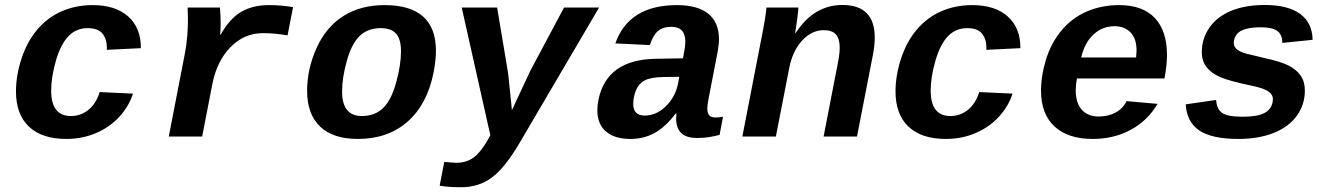

<svg xmlns="http://www.w3.org/2000/svg" viewBox="-20 -559 5441 786"><path d="M251.5 9.8Q151.9 9.8 98.6 -40.5Q45.4 -90.8 45.4 -184.6Q45.4 -249.5 67.9 -318.6Q90.3 -387.7 132.1 -437.3Q173.8 -486.8 231.9 -512.5Q290 -538.1 359.9 -538.1Q452.6 -538.1 504.6 -491.7Q556.6 -445.3 556.6 -364.3V-361.8L417 -355L417.5 -364.3Q417.5 -398.4 399.7 -421.1Q381.8 -443.8 338.9 -443.8Q292 -443.8 260.3 -410.9Q228.5 -377.9 209 -311Q189.5 -244.1 189.5 -188Q189.5 -84 270.5 -84Q309.6 -84 341.1 -108.6Q372.6 -133.3 388.2 -182.1L524.4 -175.8Q507.3 -122.6 467.8 -80.1Q428.2 -37.6 372.3 -13.9Q316.4 9.8 251.5 9.8Z M1157.2 -414.1Q1105 -423.3 1055.7 -423.3Q980 -423.3 923.8 -366.2Q867.7 -309.1 849.1 -213.9L807.6 0H670.9L737.3 -342.3Q749.5 -408.7 749.5 -483.4L748 -528.3H880.4Q883.3 -490.2 883.3 -466.3Q883.3 -439.5 881.3 -417H883.3Q920.4 -483.4 967.8 -510.7Q1015.1 -538.1 1080.6 -538.1Q1132.3 -538.1 1179.7 -529.8Z M1444.8 9.8Q1343.3 9.8 1290.3 -41Q1237.3 -91.8 1237.3 -187Q1237.3 -276.9 1276.1 -362.8Q1314.9 -448.7 1385.7 -493.4Q1456.5 -538.1 1554.2 -538.1Q1764.6 -538.1 1764.6 -351.1Q1764.6 -314 1755.4 -264.6Q1730 -133.3 1649.4 -61.8Q1568.8 9.8 1444.8 9.8ZM1621.6 -349.1Q1621.6 -398.4 1601.6 -421.1Q1581.5 -443.8 1538.1 -443.8Q1485.8 -443.8 1452.6 -411.9Q1419.4 -379.9 1399.9 -310.1Q1380.4 -240.2 1380.4 -184.6Q1380.4 -84 1461.4 -84Q1514.6 -84 1548.3 -116.7Q1582 -149.4 1601.8 -221.4Q1621.6 -293.5 1621.6 -349.1Z M1867.2 207.5Q1814.9 207.5 1779.8 201.2L1798.8 103.5L1823.2 106L1847.7 107.4Q1889.2 107.4 1918 86.4Q1946.8 65.4 1974.1 18.1L1987.3 -5.4L1870.1 -528.3H2015.1L2058.1 -271Q2059.1 -266.6 2060.1 -258.1Q2061 -249.5 2062 -241.5Q2063 -233.4 2069.3 -171.6Q2075.7 -109.9 2075.7 -107.9L2084 -126L2150.9 -269L2289.1 -528.3H2432.6L2106 27.8Q2046.4 128.9 1992.9 168.2Q1939.5 207.5 1867.2 207.5Z M2561.5 9.8Q2496.1 9.8 2460.7 -20.5Q2425.3 -50.8 2425.3 -108.4Q2425.3 -127.4 2429.7 -149.4Q2462.9 -315.9 2666.5 -318.4L2775.9 -320.3L2780.8 -347.2Q2785.6 -370.6 2785.6 -388.2Q2785.6 -449.2 2728.5 -449.2Q2693.8 -449.2 2673.3 -431.6Q2652.8 -414.1 2640.6 -374.5L2499 -381.3Q2554.2 -538.1 2751.5 -538.1Q2835.9 -538.1 2879.6 -502.7Q2923.3 -467.3 2923.3 -398.4Q2923.3 -376 2918 -347.7L2880.9 -156.2Q2875.5 -129.4 2875.5 -114.7Q2875.5 -96.7 2883.1 -87.4Q2890.6 -78.1 2909.2 -78.1Q2924.8 -78.1 2939.9 -81.1L2925.8 -6.8Q2913.1 -3.9 2902.8 -1.5Q2892.6 1 2882.6 2.4Q2872.6 3.9 2861.3 4.9Q2850.1 5.9 2835.4 5.9Q2789.1 5.9 2768.6 -14.4Q2748 -34.7 2748 -74.2L2749 -94.2H2746.1Q2704.1 -39.1 2659.7 -14.6Q2615.2 9.8 2561.5 9.8ZM2760.7 -244.6 2695.3 -243.7Q2644 -242.7 2619.6 -230Q2595.2 -217.3 2583.7 -189.7Q2572.3 -162.1 2572.3 -133.8Q2572.3 -85.9 2619.1 -85.9Q2667 -85.9 2706.1 -124.3Q2745.1 -162.6 2755.9 -217.8Z M3351.6 0 3410.2 -302.2Q3417.5 -338.4 3417.5 -364.3Q3417.5 -400.9 3401.9 -418.2Q3386.2 -435.5 3352.5 -435.5Q3303.2 -435.5 3264.4 -393.8Q3225.6 -352.1 3211.4 -283.2L3156.2 0H3019L3098.6 -410.2Q3114.7 -491.2 3117.7 -528.3H3248.5Q3248.5 -520.5 3244.1 -485.1Q3239.7 -449.7 3234.9 -423.3H3236.8Q3311.5 -538.6 3428.7 -538.6Q3561 -538.6 3561 -405.3Q3561 -373.5 3553.7 -335.4L3488.3 0Z M3852.1 9.8Q3752.4 9.8 3699.2 -40.5Q3646 -90.8 3646 -184.6Q3646 -249.5 3668.5 -318.6Q3690.9 -387.7 3732.7 -437.3Q3774.4 -486.8 3832.5 -512.5Q3890.6 -538.1 3960.4 -538.1Q4053.2 -538.1 4105.2 -491.7Q4157.2 -445.3 4157.2 -364.3V-361.8L4017.6 -355L4018.1 -364.3Q4018.1 -398.4 4000.2 -421.1Q3982.4 -443.8 3939.5 -443.8Q3892.6 -443.8 3860.8 -410.9Q3829.1 -377.9 3809.6 -311Q3790 -244.1 3790 -188Q3790 -84 3871.1 -84Q3910.2 -84 3941.7 -108.6Q3973.1 -133.3 3988.8 -182.1L4125 -175.8Q4107.9 -122.6 4068.4 -80.1Q4028.8 -37.6 3972.9 -13.9Q3917 9.8 3852.1 9.8Z M4453.1 9.8Q4352.1 9.8 4296.9 -41.3Q4241.7 -92.3 4241.7 -188Q4241.7 -249.5 4262.5 -316.7Q4283.2 -383.8 4326.2 -435.1Q4369.1 -486.3 4429.7 -512.2Q4490.2 -538.1 4561.5 -538.1Q4657.7 -538.1 4707.5 -485.4Q4757.3 -432.6 4757.3 -334.5Q4757.3 -291.5 4747.6 -241.7L4747.1 -237.8H4388.7Q4383.8 -213.4 4383.8 -189.5Q4383.8 -137.2 4408.7 -109.6Q4433.6 -82 4478 -82Q4515.6 -82 4546.1 -97.9Q4576.7 -113.8 4591.8 -145L4718.8 -133.8Q4678.2 -64.9 4608.9 -27.6Q4539.6 9.8 4453.1 9.8ZM4543 -451.7Q4492.7 -451.7 4456.3 -417.7Q4419.9 -383.8 4406.2 -323.7H4630.9L4632.8 -351.6Q4632.8 -401.4 4607.9 -426.5Q4583 -451.7 4543 -451.7Z M5050.3 9.8Q4940.9 9.8 4889.6 -24.9Q4838.4 -59.6 4834 -131.8L4958.5 -149.9Q4960.9 -112.3 4983.2 -96.7Q5005.4 -81.1 5067.9 -81.1Q5126 -81.1 5155 -95.7Q5184.1 -110.4 5189.9 -141.6L5190.9 -152.8Q5190.9 -172.4 5171.9 -185.1Q5152.8 -197.8 5109.4 -207Q5012.2 -227.1 4975.6 -243.2Q4939 -259.3 4919.4 -284.2Q4899.9 -309.1 4899.9 -345.7Q4899.9 -400.9 4931.2 -446Q4962.4 -491.2 5020.5 -514.9Q5078.6 -538.6 5157.7 -538.6Q5252.4 -538.6 5302.5 -502Q5352.5 -465.3 5353.5 -396L5229.5 -383.3Q5229.5 -417 5209.2 -432.1Q5189 -447.3 5140.1 -447.3Q5091.3 -447.3 5064.5 -434.8Q5037.6 -422.4 5031.7 -393.1L5030.8 -382.8Q5030.8 -365.2 5048.1 -353.5Q5065.4 -341.8 5102.5 -334.5L5154.8 -321.8Q5223.1 -307.1 5255.4 -290.5Q5287.6 -273.9 5304.7 -249.3Q5321.8 -224.6 5321.8 -188.5Q5321.8 -130.4 5288.6 -84.7Q5255.4 -39.1 5193.6 -14.6Q5131.8 9.8 5050.3 9.8Z"/></svg>

Font: Cousine
Style: Bold Italic
Weight: 700
Italic angle: -12°
Monospace: yes
Designer: Steve Matteson
Foundry: Ascender Corporation
Version: Version 1.20